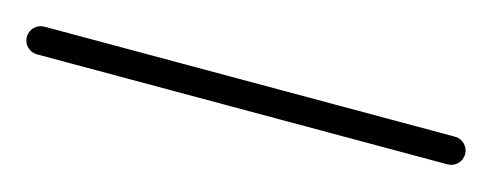

<svg xmlns="http://www.w3.org/2000/svg" viewBox="-35 -100 516 201"><g transform="rotate(15 222.5 0.0)"><path d="M0 -15C-8.3 -15 -15 -8.3 -15 0C-15 8.3 -8.3 15 0 15C148.3 15 296.7 15 445 15C453.3 15 460 8.3 460 0C460 -8.3 453.3 -15 445 -15C296.7 -15 148.3 -15 0 -15Z"/></g></svg>

Font: FRB American Cursive Just Baseline
Style: Italic
Weight: 400
Italic angle: -25°
Version: Version 2.0;Modular Font Editor K font №1